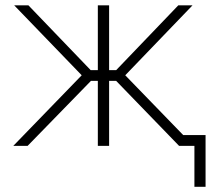

<svg xmlns="http://www.w3.org/2000/svg" viewBox="-20 -556 804 732"><path d="M30.8 0 291.5 -269 34.2 -535.6H88.4L325.7 -288.6H353V-535.6H396V-288.6H422.9L659.7 -535.6H713.9L457.5 -269L718.3 0H662.6L422.9 -247.6H396V0H353V-247.6H326.7L85.4 0ZM721.2 156.2V0H673.8V-41H763.7V156.2Z"/></svg>

Font: Inter Display Extra Light
Style: Regular
Weight: 200
Designer: Rasmus Andersson
Foundry: rsms
Version: Version 4.000;git-4fc901f